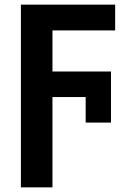

<svg xmlns="http://www.w3.org/2000/svg" viewBox="-20 -567 570 827"><path d="M70 240V-547H476V-436H206V-259H458V-39H349V-149H206V240Z"/></svg>

Font: Noto Sans Mono Condensed
Style: Bold
Weight: 700
Width: 3
Designer: Monotype Design Team
Foundry: Monotype Imaging Inc.
Version: Version 2.014